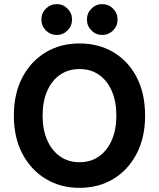

<svg xmlns="http://www.w3.org/2000/svg" viewBox="-20 -894 765 924"><path d="M362.5 10Q271.7 10 200.4 -32.9Q129.2 -75.8 87.9 -153.8Q46.7 -231.7 46.7 -337.5Q46.7 -444.2 87.9 -522.1Q129.2 -600 200.4 -642.5Q271.7 -685 362.5 -685Q454.2 -685 525.4 -642.9Q596.7 -600.8 637.5 -522.9Q678.3 -445 678.3 -337.5Q678.3 -231.7 637.1 -153.3Q595.8 -75 525 -32.5Q454.2 10 362.5 10ZM362.5 -113.3Q416.7 -113.3 456.2 -141.2Q495.8 -169.2 517.9 -219.6Q540 -270 540 -337.5Q540 -405.8 517.9 -456.2Q495.8 -506.7 456.2 -534.2Q416.7 -561.7 362.5 -561.7Q309.2 -561.7 269.2 -534.2Q229.2 -506.7 207.1 -456.2Q185 -405.8 185 -337.5Q185 -270 207.1 -219.6Q229.2 -169.2 269.2 -141.2Q309.2 -113.3 362.5 -113.3ZM471.7 -725.8Q441.7 -725.8 420 -747.5Q398.3 -769.2 398.3 -800Q398.3 -830.8 420 -852.5Q441.7 -874.2 471.7 -874.2Q502.5 -874.2 524.2 -852.5Q545.8 -830.8 545.8 -800Q545.8 -769.2 524.2 -747.5Q502.5 -725.8 471.7 -725.8ZM253.3 -725.8Q222.5 -725.8 200.8 -747.5Q179.2 -769.2 179.2 -800Q179.2 -830.8 200.8 -852.5Q222.5 -874.2 253.3 -874.2Q283.3 -874.2 305 -852.5Q326.7 -830.8 326.7 -800Q326.7 -769.2 305 -747.5Q283.3 -725.8 253.3 -725.8Z"/></svg>

Font: Funnel Sans Light
Style: Bold
Weight: 700
Version: Version 1.000